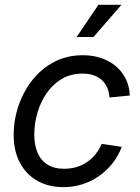

<svg xmlns="http://www.w3.org/2000/svg" viewBox="-20 -769 584 801"><path d="M245.1 11.7Q181.2 11.7 134.5 -15.4Q87.9 -42.5 62.5 -91.3Q37.1 -140.1 37.1 -205.6Q37.1 -268.1 57.1 -327.4Q77.1 -386.7 114.7 -434.6Q152.3 -482.4 205.6 -510.5Q258.8 -538.6 325.7 -538.6Q368.2 -538.6 403.3 -526.4Q438.5 -514.2 464.4 -491.9Q490.2 -469.7 505.1 -439Q520 -408.2 521.5 -370.6L436.5 -362.3Q435.5 -384.3 427.7 -402.3Q419.9 -420.4 406 -433.8Q392.1 -447.3 371.6 -454.6Q351.1 -461.9 323.2 -461.9Q275.4 -461.9 238 -439.9Q200.7 -418 175 -380.9Q149.4 -343.8 136.2 -298.6Q123 -253.4 123 -207Q123 -165 136.2 -133.1Q149.4 -101.1 177.2 -83Q205.1 -64.9 247.1 -64.9Q275.9 -64.9 300.3 -72.5Q324.7 -80.1 344.7 -94Q364.7 -107.9 379.6 -127Q394.5 -146 404.3 -168.9L487.8 -156.2Q474.1 -119.1 450 -88.4Q425.8 -57.6 394 -35.2Q362.3 -12.7 324.5 -0.5Q286.6 11.7 245.1 11.7ZM299.8 -614.7 390.6 -749H486.8L370.1 -614.7Z"/></svg>

Font: Inter 24pt
Style: Italic
Weight: 400
Italic angle: -9.3988°
Designer: Rasmus Andersson
Foundry: rsms
Version: Version 4.001;git-66647c0bb